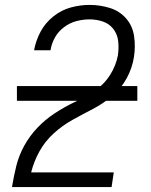

<svg xmlns="http://www.w3.org/2000/svg" viewBox="-20 -763 616 783"><path d="M29 0H435L444 -60H107Q118 -104 140.5 -145Q163 -186 198.5 -218.5Q234 -251 275.5 -274Q317 -297 358.5 -318.5Q400 -340 437 -371Q474 -402 496.5 -443.5Q519 -485 526 -529Q533 -572 527 -614.5Q521 -657 494.5 -687.5Q468 -718 428 -730.5Q388 -743 345 -743Q307 -743 268.5 -732.5Q230 -722 197 -695.5Q164 -669 145 -633Q126 -597 119 -558H186Q190 -585 204 -610Q218 -635 241.5 -652.5Q265 -670 292 -677Q319 -684 345 -684Q374 -684 400 -675Q426 -666 442.5 -644.5Q459 -623 462 -595Q465 -567 461 -539V-538Q453 -495 428 -456Q403 -417 364 -391.5Q325 -366 284 -346.5Q243 -327 204 -301.5Q165 -276 133 -242.5Q101 -209 79 -169Q57 -129 46.5 -86.5Q36 -44 29 -1ZM49 -352H540V-412H49Z"/></svg>

Font: Iosevka Sparkle Light Oblique
Style: Regular
Weight: 300
Italic angle: -9°
Designer: Belleve Invis
Foundry: Belleve Invis
Version: Version 4.5.0; ttfautohint (v1.8.3)